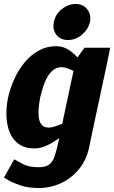

<svg xmlns="http://www.w3.org/2000/svg" viewBox="-21 -741 576 969"><path d="M291 -402Q264 -402 245.5 -386Q227 -370 214.5 -346Q202 -322 194.5 -296Q187 -270 182 -250Q178 -229 175 -203Q172 -177 174 -153Q176 -129 188 -113Q200 -97 226 -97Q238 -97 255.5 -102.5Q273 -108 293 -116L350 -383Q334 -391 318 -396.5Q302 -402 291 -402ZM51 63Q63 70 93.5 86.5Q124 103 174 103Q208 103 226 90.5Q244 78 254.5 48Q265 18 276 -35L278 -44Q248 -22 216 -7Q184 8 153 8Q105 8 74 -14Q43 -36 28 -73Q13 -110 11.5 -156Q10 -202 20 -250Q31 -298 52 -344Q73 -390 104 -427Q135 -464 175 -486Q215 -508 263 -508Q295 -508 322 -491.5Q349 -475 370 -451L405 -500H535L521 -430L444 -70L429 2Q415 68 376.5 114Q338 160 285.5 184Q233 208 177 208H176Q121 208 81.5 194.5Q42 181 20.5 168Q-1 155 -1 155ZM323 -539Q284 -539 263.5 -565.5Q243 -592 251 -630Q258 -668 290.5 -694.5Q323 -721 361 -721Q398 -721 419 -694.5Q440 -668 433 -630Q424 -592 392 -565.5Q360 -539 323 -539Z"/></svg>

Font: Epunda Sans ExtraBold
Style: Italic
Weight: 800
Italic angle: -12.0243°
Designer: Simon Atzbach
Foundry: typofactur
Version: Version 2.204; ttfautohint (v1.8.4.7-5d5b)